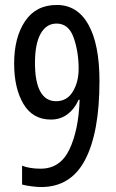

<svg xmlns="http://www.w3.org/2000/svg" viewBox="-20 -744 469 774"><path d="M146 10Q129 10 106.5 7Q84 4 69 0V-76Q100 -64 144 -64Q223 -64 260 -142Q297 -220 301 -342H297Q280 -304 251.5 -283Q223 -262 185 -262Q112 -262 74.5 -325Q37 -388 37 -488Q37 -593 81 -658.5Q125 -724 209 -724Q292 -724 336.5 -644.5Q381 -565 381 -417Q381 -211 323.5 -100.5Q266 10 146 10ZM121 -490Q121 -414 142.5 -375Q164 -336 206 -336Q250 -336 273.5 -374.5Q297 -413 297 -467Q297 -535 277 -592Q257 -649 208 -649Q167 -649 144 -608.5Q121 -568 121 -490Z"/></svg>

Font: Noto Sans UI Cond
Style: Regular
Weight: 400
Width: 3
Designer: Monotype Design Team
Foundry: Monotype Imaging Inc.
Version: Version 1.001